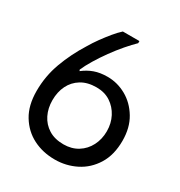

<svg xmlns="http://www.w3.org/2000/svg" viewBox="-169 -828 882 943"><g transform="rotate(30 272.0 -356.0)"><path d="M33 -248Q33 -166 66.5 -111Q100 -56 155 -28Q210 0 278 0Q342 0 397.5 -28Q453 -56 487 -111Q521 -166 521 -246Q521 -320 489 -373Q457 -426 407 -454Q357 -482 301 -482Q259 -482 227 -470.5Q195 -459 167 -437L164 -444Q176 -472 197.5 -507.5Q219 -543 245 -579Q271 -615 298.5 -647Q326 -679 348 -700V-712H254Q234 -694 213.5 -669Q193 -644 173 -616.5Q153 -589 136 -560Q90 -487 61.5 -409.5Q33 -332 33 -248ZM123 -247Q123 -294 141 -330.5Q159 -367 194 -388.5Q229 -410 280 -410Q326 -410 359.5 -388Q393 -366 412 -329.5Q431 -293 431 -248Q431 -203 412 -166Q393 -129 358.5 -107.5Q324 -86 278 -86Q228 -86 193.5 -107.5Q159 -129 141 -165.5Q123 -202 123 -247Z"/></g></svg>

Font: Phudu
Style: Regular
Weight: 400
Version: Version 1.005;gftools[0.9.23]